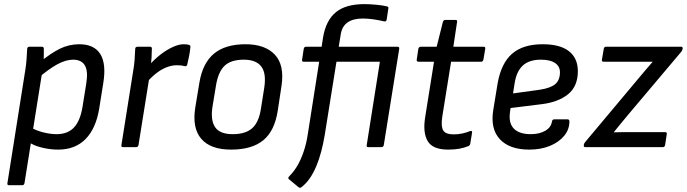

<svg xmlns="http://www.w3.org/2000/svg" viewBox="-20 -715 3337 933"><path d="M262 12Q223 12 182.5 2Q142 -8 120 -25L128 -97Q154 -81 189.5 -72Q225 -63 255 -63Q309 -63 339.5 -95.5Q370 -128 381 -196L399 -308Q409 -369 392.5 -397Q376 -425 335 -425Q300 -425 258.5 -402.5Q217 -380 161 -332L173 -412Q226 -456 270.5 -478Q315 -500 365 -500Q437 -500 467 -453Q497 -406 482 -312L462 -187Q446 -90 395.5 -39Q345 12 262 12ZM24 185Q14 185 16 175L103 -375Q107 -399 109 -426.5Q111 -454 112 -476Q112 -488 124 -488H183Q193 -488 193 -478Q193 -471 193 -458Q193 -445 192.5 -432.5Q192 -420 190 -415L185 -365L99 175Q97 185 88 185Z M578 0Q568 0 570 -10L627 -369Q632 -397 634 -423.5Q636 -450 637 -477Q637 -488 649 -488H708Q713 -488 715.5 -486Q718 -484 718 -479Q718 -460 716.5 -435.5Q715 -411 712 -394L706 -341L653 -10Q652 -6 649.5 -3Q647 0 642 0ZM690 -311 701 -393Q727 -424 757.5 -448Q788 -472 818.5 -486Q849 -500 872 -500Q891 -500 898 -497Q903 -496 904.5 -492.5Q906 -489 905 -484Q903 -464 899 -443Q895 -422 890 -402Q887 -390 876 -394Q869 -396 860 -397Q851 -398 840 -398Q814 -398 788 -387.5Q762 -377 737.5 -357.5Q713 -338 690 -311Z M1103 12Q1003 12 958 -40.5Q913 -93 929 -193L949 -314Q965 -409 1020 -454.5Q1075 -500 1173 -500Q1268 -500 1315.5 -449.5Q1363 -399 1348 -298L1330 -179Q1315 -79 1259.5 -33.5Q1204 12 1103 12ZM1111 -63Q1173 -63 1205.5 -92Q1238 -121 1248 -187L1264 -288Q1275 -359 1249.5 -392Q1224 -425 1165 -425Q1103 -425 1072 -396Q1041 -367 1030 -302L1013 -199Q1002 -132 1025 -97.5Q1048 -63 1111 -63Z M1615 -415 1558 -59Q1551 -17 1541 21Q1531 59 1517 92.5Q1503 126 1485 152Q1467 178 1443 196Q1440 198 1437 197.5Q1434 197 1430 194L1384 156Q1380 153 1381 149Q1382 145 1387 140Q1409 118 1426 88.5Q1443 59 1456 20.5Q1469 -18 1476 -65L1531 -415H1456Q1446 -415 1448 -425L1456 -478Q1458 -488 1468 -488H1543L1550 -534Q1564 -616 1612 -655.5Q1660 -695 1751 -695Q1776 -695 1808.5 -692Q1841 -689 1860 -684Q1865 -683 1866.5 -680.5Q1868 -678 1867 -673L1859 -620Q1857 -609 1847 -611Q1822 -617 1795 -621Q1768 -625 1743 -625Q1696 -625 1669 -606Q1642 -587 1636 -549L1626 -488H1911Q1916 -488 1918.5 -485.5Q1921 -483 1920 -478L1845 -10Q1844 -6 1841.5 -3Q1839 0 1834 0H1770Q1760 0 1762 -10L1826 -415Z M2158 12Q2083 12 2058.5 -29Q2034 -70 2046 -145L2089 -415H2013Q2009 -415 2006.5 -418Q2004 -421 2005 -425L2013 -478Q2014 -483 2017.5 -485.5Q2021 -488 2025 -488H2102L2132 -608Q2135 -618 2144 -618H2193Q2204 -618 2201 -608L2183 -488H2329Q2340 -488 2338 -478L2329 -425Q2328 -421 2325.5 -418Q2323 -415 2318 -415H2172L2129 -147Q2122 -100 2134 -81Q2146 -62 2185 -62Q2206 -62 2227 -66.5Q2248 -71 2264 -78Q2269 -80 2272 -78Q2275 -76 2274 -71L2265 -16Q2264 -9 2256 -5Q2237 3 2213 7.5Q2189 12 2158 12Z M2552 12Q2456 12 2409 -38.5Q2362 -89 2377 -181L2398 -309Q2415 -407 2468 -453.5Q2521 -500 2617 -500Q2702 -500 2745 -466Q2788 -432 2788 -369Q2788 -296 2741 -257.5Q2694 -219 2614 -209L2461 -190L2458 -168Q2451 -116 2477.5 -89.5Q2504 -63 2559 -63Q2601 -63 2629.5 -79.5Q2658 -96 2662 -124Q2664 -135 2673 -135H2738Q2747 -135 2747 -125Q2747 -86 2721.5 -55Q2696 -24 2652 -6Q2608 12 2552 12ZM2473 -261 2603 -279Q2656 -287 2678.5 -306.5Q2701 -326 2701 -364Q2701 -393 2677 -409Q2653 -425 2609 -425Q2551 -425 2520.5 -396.5Q2490 -368 2481 -312Z M2825 0Q2815 0 2817 -9L2817 -11Q2818 -18 2823 -24L3092 -345Q3107 -363 3121.5 -380Q3136 -397 3151 -414V-415Q3127 -415 3102.5 -415Q3078 -415 3055 -415H2914Q2903 -415 2905 -425L2914 -478Q2916 -488 2925 -488H3289Q3299 -488 3297 -479L3297 -477Q3296 -473 3294.5 -470Q3293 -467 3291 -464L3037 -163Q3018 -141 3000 -118.5Q2982 -96 2963 -73V-72Q2988 -73 3012.5 -73Q3037 -73 3062 -73H3212Q3217 -73 3219 -70.5Q3221 -68 3220 -63L3212 -10Q3211 -6 3208.5 -3Q3206 0 3201 0Z"/></svg>

Font: Sofia Sans Hairline
Style: Italic
Weight: 1
Italic angle: -9°
Designer: Botio Nikoltchev, Ani Petrova
Foundry: lettersoup
Version: Version 4.102